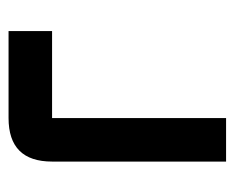

<svg xmlns="http://www.w3.org/2000/svg" viewBox="-68 -460 528 431"><g transform="rotate(-90 195.5 -244.0)"><path d="M146.5 -488.3H341.8V-390.6H146.5V0H48.8V-390.6Q48.8 -488.3 146.5 -488.3Z"/></g></svg>

Font: BabelStone Runic Dotted
Style: Regular
Weight: 400
Designer: Andrew West
Foundry: BabelStone
Version: Version 3.003 March 14, 2022